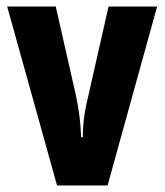

<svg xmlns="http://www.w3.org/2000/svg" viewBox="-20 -635 505 589"><path d="M155 -66H310L462 -615H313L250 -337C238 -288 234 -250 234 -214H229C227 -259 223 -295 213 -342L151 -615H2Z"/></svg>

Font: Noto Sans Malayalam UI ExtraCondensed ExtraBold
Style: Regular
Weight: 800
Width: 2
Designer: Jelle Bosma - Monotype Design Team
Foundry: Monotype Imaging Inc.
Version: Version 2.104